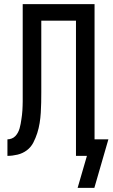

<svg xmlns="http://www.w3.org/2000/svg" viewBox="-20 -755 545 930"><path d="M437 155H356L401 0H348V-655H180V-308Q180 -283 179.5 -258Q179 -233 177.5 -208.5Q176 -184 172 -159Q168 -134 160.5 -110.5Q153 -87 141.5 -64.5Q130 -42 110 -27Q90 -12 65 -6Q40 0 16 0V-80Q26 -80 36.5 -84Q47 -88 54.5 -96Q62 -104 67 -113.5Q72 -123 75 -133.5Q78 -144 80 -155Q82 -166 83.5 -176.5Q85 -187 86.5 -198Q88 -209 88.5 -220Q89 -231 89.5 -242Q90 -253 90 -263.5Q90 -274 90 -285Q90 -296 90 -307V-735H438V-80H505Z"/></svg>

Font: Iosevka Fixed Medium
Style: Regular
Weight: 500
Monospace: yes
Designer: Belleve Invis
Foundry: Belleve Invis
Version: Version 32.3.0